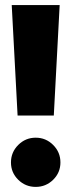

<svg xmlns="http://www.w3.org/2000/svg" viewBox="-20 -715 280 753"><path d="M214 -695 191 -262H49L26 -695ZM51.5 -146.5Q80 -175 120 -175Q160 -175 188.5 -146.5Q217 -118 217 -78Q217 -38 188.5 -10Q160 18 120 18Q80 18 51.5 -10Q23 -38 23 -78Q23 -118 51.5 -146.5Z"/></svg>

Font: FiraGO ExtraBold
Style: Regular
Weight: 800
Designer: bBox Type
Foundry: bBox Type GmbH
Version: Version 1.001;PS 001.001;hotconv 1.0.88;makeotf.lib2.5.64775